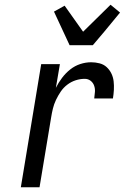

<svg xmlns="http://www.w3.org/2000/svg" viewBox="-20 -791 540 811"><path d="M68 0 154 -520H233L216 -420Q227 -442 242 -462Q257 -482 276.5 -497.5Q296 -513 319 -520.5Q342 -528 365 -528Q383 -528 400.5 -523.5Q418 -519 430.5 -507.5Q443 -496 450.5 -480.5Q458 -465 460 -447.5Q462 -430 461 -411.5Q460 -393 457 -375H378Q380 -389 381 -403Q382 -417 377.5 -429.5Q373 -442 362.5 -450Q352 -458 338 -458Q319 -458 300 -452Q281 -446 264.5 -433.5Q248 -421 236.5 -404Q225 -387 216.5 -369Q208 -351 203.5 -332.5Q199 -314 196 -295L147 0ZM274 -600 208 -742 253 -767 331 -657 447 -771 487 -738 422 -659 372 -600Z"/></svg>

Font: Iosevka Curly
Style: Italic
Weight: 400
Italic angle: -9°
Monospace: yes
Designer: Belleve Invis
Foundry: Belleve Invis
Version: Version 22.1.2; ttfautohint (v1.8.4)